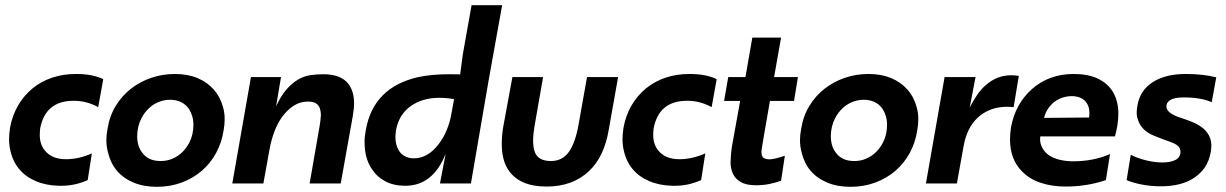

<svg xmlns="http://www.w3.org/2000/svg" viewBox="-20 -708 4731 741"><path d="M217.5 9H209Q158 8 118.5 -8.8Q79 -25.5 54 -55.5Q29 -85.5 20 -127Q15 -148 15 -171Q15 -192.5 19 -216Q36 -308 105 -366.5Q174.5 -422.5 273.5 -422.5Q337.5 -422.5 378.5 -402.5L359 -294.5Q313.5 -319.5 264 -319Q155 -319 135 -212Q133.5 -199 133.5 -187Q133.5 -149.5 154.5 -125.5Q181.5 -93.5 234.5 -93.5Q284 -93.5 334.5 -116L318.5 -13Q269.5 9 217.5 9Z M585 13Q534.5 13 495.2 -3.5Q456 -20 431.2 -49.2Q406.5 -78.5 397 -119Q390.5 -142 390.5 -167Q390.5 -187 394.5 -208Q402.5 -260 426.8 -299.5Q451 -339 486.2 -366.2Q521.5 -393.5 564.8 -408Q608 -422.5 654.5 -422.5Q704 -422.5 742 -406.8Q780 -391 805.2 -362.2Q830.5 -333.5 841 -293.5Q847.5 -271 847 -246.5Q847 -226.5 843 -205Q836 -158.5 814.5 -118.5Q793 -78.5 759.2 -49.2Q725.5 -20 681.2 -3.5Q637 13 585 13ZM600 -86.5Q625.5 -86.5 646.5 -96Q687.5 -113.5 710.5 -157.5Q726.5 -188 726.5 -227Q726.5 -260.5 709 -288Q684 -323 636 -323Q613.5 -323 592 -314.2Q570.5 -305.5 554 -289.5Q537.5 -273.5 526.5 -253Q509.5 -220 509.5 -183Q509.5 -144 528 -120Q551 -86.5 600 -86.5Z M1295 0H1175L1213.5 -221.5Q1217.5 -244.5 1218.5 -264Q1218.5 -277.5 1214.5 -289.5Q1210.5 -301.5 1200 -308.8Q1189.5 -316 1168.5 -316Q1139 -316 1114.8 -300.8Q1090.5 -285.5 1071.2 -260Q1052 -234.5 1039.2 -200.8Q1026.5 -167 1020 -130.5L996.5 0H876.5L948.5 -410.5H1064.5L1045.5 -297.5Q1064.5 -339 1086.2 -363.5Q1108 -388 1130.8 -401.2Q1153.5 -414.5 1178.2 -418Q1203 -421.5 1228 -421.5Q1295 -421.5 1324 -385Q1346.5 -356 1346.5 -309.5Q1346.5 -287 1341.5 -260Z M1544 9Q1500 9 1467.5 -8Q1435 -25 1416 -54.5Q1387 -95.5 1387 -160Q1387 -182.5 1392 -207Q1421 -371 1594 -410.5Q1647.5 -421.5 1711 -421.5L1756 -421L1766 -497L1800 -688H1918L1866 -399L1797.5 0H1678L1700 -114.5Q1651 9 1544 9ZM1577.5 -97Q1630.5 -97 1672 -150.5Q1711 -201 1723 -273.5L1732.5 -325.5Q1703 -330.5 1675 -330.5Q1610 -330.5 1564.5 -298Q1519 -265.5 1508 -204Q1506.5 -193 1506 -181.5Q1506 -149.5 1518 -129.5Q1526 -114.5 1541 -105.8Q1556 -97 1577.5 -97Z M2089.5 12Q1984.5 12 1942 -52Q1916.5 -89.5 1916.5 -153.5Q1916.5 -184 1922 -217.5L1957.5 -410.5H2076L2043 -221.5Q2037.5 -189.5 2037.5 -165.5Q2037.5 -137.5 2044.5 -120Q2058 -86.5 2106 -86.5Q2151.5 -86.5 2176.5 -123.2Q2201.5 -160 2213.5 -230.5L2245.5 -410.5H2365.5L2329.5 -208Q2312 -102.5 2252.5 -47Q2189.5 12 2089.5 12Z M2585 9H2576.5Q2525.5 8 2486 -8.8Q2446.5 -25.5 2421.5 -55.5Q2396.5 -85.5 2387.5 -127Q2382.5 -148 2382.5 -171Q2382.5 -192.5 2386.5 -216Q2403.5 -308 2472.5 -366.5Q2542 -422.5 2641 -422.5Q2705 -422.5 2746 -402.5L2726.5 -294.5Q2681 -319.5 2631.5 -319Q2522.5 -319 2502.5 -212Q2501 -199 2501 -187Q2501 -149.5 2522 -125.5Q2549 -93.5 2602 -93.5Q2651.5 -93.5 2702 -116L2686 -13Q2637 9 2585 9Z M2898 7Q2859.5 7 2838.2 -5.8Q2817 -18.5 2808.2 -38.5Q2799.5 -58.5 2799.5 -81.5Q2800.5 -117.5 2804.5 -141L2836.5 -318.5H2774.5L2790.5 -410.5H2857L2883.5 -563H2994.5L2967.5 -410.5H3059.5L3044.5 -318.5H2951.5Q2918.5 -130.5 2918.5 -123Q2918.5 -100.5 2932.5 -96Q2939 -93 2949 -93Q2967.5 -93 3009 -107L2994.5 -10.5Q2975.5 -3.5 2950.8 1.8Q2926 7 2898 7Z M3262 13Q3211.5 13 3172.2 -3.5Q3133 -20 3108.2 -49.2Q3083.5 -78.5 3074 -119Q3067.5 -142 3067.5 -167Q3067.5 -187 3071.5 -208Q3079.5 -260 3103.8 -299.5Q3128 -339 3163.2 -366.2Q3198.5 -393.5 3241.8 -408Q3285 -422.5 3331.5 -422.5Q3381 -422.5 3419 -406.8Q3457 -391 3482.2 -362.2Q3507.5 -333.5 3518 -293.5Q3524.5 -271 3524 -246.5Q3524 -226.5 3520 -205Q3513 -158.5 3491.5 -118.5Q3470 -78.5 3436.2 -49.2Q3402.5 -20 3358.2 -3.5Q3314 13 3262 13ZM3277 -86.5Q3302.5 -86.5 3323.5 -96Q3364.5 -113.5 3387.5 -157.5Q3403.5 -188 3403.5 -227Q3403.5 -260.5 3386 -288Q3361 -323 3313 -323Q3290.5 -323 3269 -314.2Q3247.5 -305.5 3231 -289.5Q3214.5 -273.5 3203.5 -253Q3186.5 -220 3186.5 -183Q3186.5 -144 3205 -120Q3228 -86.5 3277 -86.5Z M3673 0H3553.5L3625.5 -410.5H3745L3722.5 -293Q3735.5 -318.5 3750.5 -340.8Q3765.5 -363 3785.2 -380.2Q3805 -397.5 3829.2 -407.5Q3853.5 -417.5 3883.5 -417.5Q3898 -417.5 3912 -415L3892 -294.5L3867.5 -296Q3798.5 -296 3753 -253.5Q3711.5 -215 3698.8 -143.5Q3686 -72 3673 0Z M4092.5 12Q4039 12 3995.5 -2.8Q3952 -17.5 3924 -47Q3878.5 -92.5 3878 -169Q3878 -192 3882 -217.5Q3899 -308.5 3964.2 -365.5Q4029.5 -422.5 4124 -422.5Q4179 -422.5 4216.5 -404.8Q4254 -387 4273.8 -355.5Q4293.5 -324 4296 -280V-267Q4296 -228 4283 -181.5H3995L3994 -172Q3994 -154.5 4001.5 -140Q4010.5 -121.5 4027.5 -109.5Q4044.5 -97.5 4069.2 -91.5Q4094 -85.5 4121.5 -85.5Q4200.5 -85.5 4264 -113.5L4248 -13Q4175 12 4092.5 12ZM4009.5 -253 4183 -254.5Q4184.5 -264 4184.5 -273Q4184.5 -296 4172 -313.5Q4153.5 -336.5 4117.5 -337Q4074.5 -337 4042 -309Q4016.5 -284 4009.5 -253Z M4460 11Q4419 11 4383 3.5Q4347 -4 4328 -13L4344 -110.5Q4369.5 -97.5 4403 -89.2Q4436.5 -81 4466 -81Q4497 -81 4516 -90.5Q4535 -100 4536 -121Q4536 -128 4533.5 -134.5Q4527 -149.5 4500.5 -159Q4466 -171 4432 -185Q4385.5 -204 4372 -245Q4367 -258 4367 -273.5Q4367 -285.5 4369.5 -299Q4379 -359 4428.5 -390.8Q4478 -422.5 4556 -422.5Q4623 -422.5 4674 -409.5L4656.5 -313.5Q4615 -332 4548.5 -332Q4483 -332 4481.5 -297.5Q4481.5 -269.5 4544 -251Q4565.5 -244 4587 -234.8Q4608.5 -225.5 4625.5 -211Q4655 -184 4655 -146.5Q4655 -137 4653.5 -125Q4647 -86 4628.5 -60Q4577 11 4460 11Z"/></svg>

Font: Lucymar Sans SemiBold
Style: Italic
Weight: 600
Italic angle: -10°
Foundry: The League of Moveable Type (original font) / Main changes by Cristiano Sobral with portions from Mirco Monsees
Version: Version 2.00;August 30, 2020;FontCreator 13.0.0.2681 64-bit